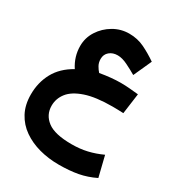

<svg xmlns="http://www.w3.org/2000/svg" viewBox="-205 -679 1047 1136"><g transform="rotate(30 319.0 -111.0)"><path d="M485.8 -350.6Q455.1 -368.7 417.5 -387.2Q379.9 -405.8 349.1 -405.8Q315.4 -405.8 293.2 -387Q271 -368.2 271 -336.9Q271 -312 282 -292.7Q293 -273.4 305.2 -260.3Q344.7 -267.1 380.1 -270.5Q415.5 -273.9 445.3 -273.9Q477.1 -273.9 507.3 -271.2Q537.6 -268.6 566.9 -265.6L547.9 -126Q532.7 -127 509 -127.4Q485.4 -127.9 474.1 -127.9Q359.4 -127.9 289.8 -104.2Q220.2 -80.6 189.2 -41Q158.2 -1.5 158.2 47.4Q158.2 109.9 208.5 148.2Q258.8 186.5 374 186.5Q431.2 186.5 480 175Q528.8 163.6 577.6 141.1L611.8 280.3Q556.2 307.6 498.8 318.4Q441.4 329.1 368.7 329.1Q298.8 329.1 235.8 312.3Q172.9 295.4 123.8 261.2Q74.7 227.1 46.6 174.6Q18.6 122.1 18.6 50.8Q18.6 -30.8 54.9 -97.7Q91.3 -164.6 168.9 -208Q127.9 -270.5 127.9 -343.3Q127.9 -399.4 158.2 -446.5Q188.5 -493.7 237.8 -522.5Q287.1 -551.3 344.2 -551.3Q400.9 -551.3 448.2 -528.3Q495.6 -505.4 541.5 -473.6Z"/></g></svg>

Font: Vazir Black FD-WOL-UI
Style: Black-FD-WOL-UI
Weight: 900
Designer: Saber Rastikerdar
Foundry: Saber Rastikerdar
Version: Version 30.0.0